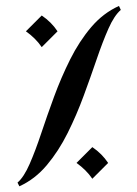

<svg xmlns="http://www.w3.org/2000/svg" viewBox="-20 -598 470 658"><path d="M123 -544.9Q156.2 -522.5 177.2 -490.7L123 -436.5Q102.5 -466.8 68.8 -490.7ZM296.4 -93.8Q329.6 -71.3 350.6 -39.6L296.4 14.6Q275.9 -15.6 242.2 -39.6ZM46.4 40.5 40 27.8Q62 8.8 81.5 -35.9Q101.1 -80.6 121.1 -140.6Q141.1 -200.7 165.3 -266.6Q189.5 -332.5 220.5 -394.5Q251.5 -456.5 292.5 -504.9Q333.5 -553.2 387.7 -577.6L394 -564Q371.6 -544.9 351.8 -500.2Q332 -455.6 311.5 -395.5Q291 -335.4 266.8 -269.8Q242.7 -204.1 211.9 -142.3Q181.2 -80.6 140.6 -32.2Q100.1 16.1 46.4 40.5Z"/></svg>

Font: Lateef SemiBold
Style: Regular
Weight: 600
Designer: SIL International
Foundry: SIL International
Version: Version 4.200